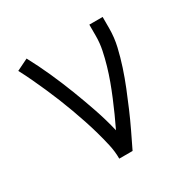

<svg xmlns="http://www.w3.org/2000/svg" viewBox="-126 -645 752 762"><g transform="rotate(-30 250.0 -264.0)"><path d="M210 0Q210 -33 202.5 -66Q195 -99 186 -131Q177 -163 166.5 -194.5Q156 -226 144.5 -257.5Q133 -289 120.5 -320Q108 -351 94.5 -381.5Q81 -412 67 -442Q53 -472 37 -502L90 -528Q117 -478 140.5 -425.5Q164 -373 184.5 -320Q205 -267 223.5 -213Q242 -159 255 -104Q269 -133 282 -162Q295 -191 307.5 -221Q320 -251 331 -281Q342 -311 351 -342Q360 -373 366.5 -404.5Q373 -436 373 -468V-520H434V-468Q434 -426 424.5 -385.5Q415 -345 402 -305.5Q389 -266 373.5 -227.5Q358 -189 341.5 -150.5Q325 -112 307 -74.5Q289 -37 271 0Z"/></g></svg>

Font: Iosevka Fixed SS04 Light
Style: Regular
Weight: 300
Monospace: yes
Designer: Belleve Invis
Foundry: Belleve Invis
Version: Version 32.5.0